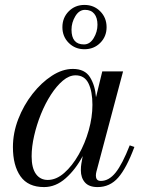

<svg xmlns="http://www.w3.org/2000/svg" viewBox="-20 -750 588 780"><path d="M233.5 -639.5Q233.5 -678 259.2 -704Q285 -730 323 -730Q361.5 -730 387.2 -704Q413 -678 413 -639.5Q413 -601.5 387.2 -575.8Q361.5 -550 323 -550Q285 -550 259.2 -575.8Q233.5 -601.5 233.5 -639.5ZM270.5 -629.5Q270.5 -569.5 321 -569.5Q345 -569.5 360.5 -595Q376 -620.5 376 -649.5Q376 -678 363 -694Q350 -710 325.5 -710Q301.5 -710 286 -684.2Q270.5 -658.5 270.5 -629.5ZM526 -153Q494 -67 460.2 -28.5Q426.5 10 376.5 10Q341.5 10 325 -9Q308.5 -28 308.5 -58Q308.5 -74 310.5 -85L316 -116Q287.5 -62 247 -26Q206.5 10 159 10Q94 10 63.2 -33.8Q32.5 -77.5 32.5 -152.5Q32.5 -210 54.2 -266.2Q76 -322.5 112 -368.5Q148 -414.5 190.8 -442.2Q233.5 -470 276 -470Q324.5 -470 345.5 -436.5Q366.5 -403 370 -355L395.5 -460H480L371.5 -52Q369.5 -44 369.5 -36Q369.5 -27 374 -21Q378.5 -15 390 -15Q422.5 -15 449.8 -49Q477 -83 507 -159.5ZM355.5 -324Q355.5 -378.5 339.5 -411.2Q323.5 -444 287 -444Q261 -444 235.5 -422.5Q210 -401 187 -365.5Q164 -330 146.5 -286.8Q129 -243.5 118.8 -198.8Q108.5 -154 108.5 -115Q108.5 -67.5 126 -43.2Q143.5 -19 174 -19Q208.5 -19 241 -47.5Q273.5 -76 299.5 -121.8Q325.5 -167.5 340.5 -220.8Q355.5 -274 355.5 -324Z"/></svg>

Font: Bodoni* 11pt
Style: Italic
Weight: 400
Italic angle: -13°
Version: Version 2.3